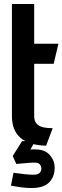

<svg xmlns="http://www.w3.org/2000/svg" viewBox="-20 -720 314 966"><path d="M157 -10H91L44 65L62 105Q83 103 100 101.5Q117 100 130 99Q143 98 153 98Q172 98 180 106.5Q188 115 188 129Q188 137 184 144Q180 151 171.5 155Q163 159 149 159Q129 159 105.5 156.5Q82 154 65.5 151.5Q49 149 48 149L35 214Q36 214 51.5 217Q67 220 91 223Q115 226 138 226Q200 226 227.5 197.5Q255 169 255 124Q255 88 230.5 60Q206 32 160 32Q157 32 152 31.5Q147 31 133 32ZM152 -136V-399H250L274 -500H152V-700H40V-135Q40 -65 82.5 -27Q125 11 212 13L245 -75Q217 -75 196 -80Q175 -85 163.5 -98.5Q152 -112 152 -136Z"/></svg>

Font: Advent Pro Expanded
Style: Bold
Weight: 700
Width: 7
Designer: VivaRado, Andreas Kalpakidis
Foundry: VivaRado, Andreas Kalpakidis
Version: Version 3.000